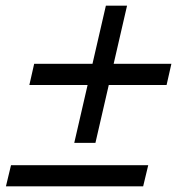

<svg xmlns="http://www.w3.org/2000/svg" viewBox="-20 -660 644 680"><path d="M430 -640 318 -154H243L355 -640ZM587 -434 570 -359H84L101 -434ZM505 -75 487 0H1L19 -75Z"/></svg>

Font: Work Sans
Style: Italic
Weight: 400
Italic angle: -13°
Designer: Wei Huang
Foundry: Wei Huang
Version: Version 2.012